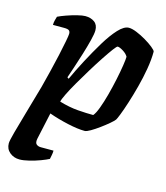

<svg xmlns="http://www.w3.org/2000/svg" viewBox="-118 -582 748 864"><g transform="rotate(15 256.0 -150.0)"><path d="M53 200Q26 200 7 184Q-12 168 -12 142Q-12 130 -0.5 88Q11 46 28.5 -14.5Q46 -75 65 -142Q74 -177 84.5 -219Q95 -261 103.5 -300Q112 -339 117.5 -367.5Q123 -396 123 -404Q123 -415 117 -419.5Q111 -424 94 -424H42Q42 -435 45 -446.5Q48 -458 50 -464Q64 -471 88 -479.5Q112 -488 136 -494Q160 -500 173 -500Q199 -500 216 -487.5Q233 -475 233 -449Q233 -434 225 -402Q217 -370 205.5 -333Q194 -296 183 -263Q172 -230 166 -213L173 -208Q193 -252 219.5 -302Q246 -352 273.5 -397.5Q301 -443 327.5 -471.5Q354 -500 376 -500Q391 -500 413 -491Q435 -482 457 -469Q479 -456 494.5 -443.5Q510 -431 511 -425Q511 -388 503.5 -344Q496 -300 484.5 -256.5Q473 -213 461 -175.5Q449 -138 439.5 -114Q430 -90 427 -86Q422 -79 405.5 -65Q389 -51 368.5 -36Q348 -21 330 -10.5Q312 0 303 0Q271 0 223.5 -10.5Q176 -21 134 -36L107 88Q103 108 111 115Q119 122 132 122H191Q191 133 188.5 144.5Q186 156 185 162Q172 169 148 178Q124 187 97.5 193.5Q71 200 53 200ZM322 -79Q332 -90 343 -119.5Q354 -149 364 -186.5Q374 -224 382 -262Q390 -300 394.5 -329.5Q399 -359 399 -371Q392 -384 375 -394.5Q358 -405 349 -405Q345 -405 330.5 -385.5Q316 -366 295.5 -335Q275 -304 253 -268Q231 -232 211 -197.5Q191 -163 178 -136.5Q165 -110 163 -99Q210 -85 250.5 -82Q291 -79 322 -79Z"/></g></svg>

Font: Texturina 72pt 72pt Regular
Style: Bold Italic
Weight: 700
Italic angle: -11°
Designer: Guillermo Torres Carreño
Foundry: Omnibus-Type
Version: Version 1.002; ttfautohint (v1.8.3)